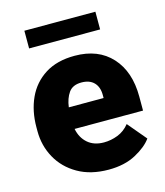

<svg xmlns="http://www.w3.org/2000/svg" viewBox="-108 -792 762 885"><g transform="rotate(-15 272.5 -349.5)"><path d="M302.2 9.8Q216.3 9.8 155.3 -25.4Q94.2 -60.5 62 -118.9Q29.8 -177.2 29.8 -246.6V-265.1Q29.8 -342.3 58.1 -404.1Q86.4 -465.8 143.3 -502Q200.2 -538.1 284.7 -538.1Q397 -538.1 460.7 -468.3Q524.4 -398.4 524.4 -279.3V-212.4H197.8Q206.5 -168.5 236.3 -142.8Q266.1 -117.2 313 -117.2Q346.7 -117.2 379.4 -129.9Q412.1 -142.6 435.5 -171.9L510.3 -83Q485.8 -48.3 432.1 -19.3Q378.4 9.8 302.2 9.8ZM283.2 -411.1Q241.2 -411.1 222.2 -384Q203.1 -356.9 197.8 -315.4H363.8V-328.1Q364.3 -367.2 343.3 -389.2Q322.3 -411.1 283.2 -411.1ZM430.2 -709.5V-625H91.3V-709.5Z"/></g></svg>

Font: Vazirmatn UI FD Black
Style: Regular
Weight: 900
Designer: Saber Rastikerdar
Foundry: Saber Rastikerdar
Version: Version 33.003